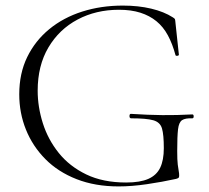

<svg xmlns="http://www.w3.org/2000/svg" viewBox="-20 -656 749 688"><path d="M405 12Q321 12 254.5 -14Q188 -40 142.5 -86Q97 -132 73 -191.5Q49 -251 49 -318Q49 -393 77.5 -451.5Q106 -510 156.5 -551.5Q207 -593 274.5 -614.5Q342 -636 420 -636Q476 -636 522 -625Q568 -614 599 -594Q606 -590 607 -587Q608 -584 609 -572L621 -460Q621 -457 616 -456Q611 -455 609 -458Q598 -499 581.5 -529.5Q565 -560 540.5 -580Q516 -600 483 -610.5Q450 -621 406 -621Q324 -621 258 -586Q192 -551 153.5 -486Q115 -421 115 -331Q115 -273 133.5 -214.5Q152 -156 190.5 -108Q229 -60 289 -31Q349 -2 432 -2Q482 -2 511.5 -15Q541 -28 554 -55Q567 -82 567 -125Q567 -173 560.5 -195.5Q554 -218 529.5 -225Q505 -232 450 -232Q444 -232 444 -240Q444 -248 449 -248Q511 -244 562 -243.5Q613 -243 669 -246Q674 -246 674 -239Q674 -232 669 -232Q644 -233 632.5 -225.5Q621 -218 618 -193Q615 -168 615 -115Q615 -82 617 -66Q619 -50 620.5 -42.5Q622 -35 622 -27Q622 -21 620 -19Q618 -17 611 -15Q561 -4 506.5 4Q452 12 405 12Z"/></svg>

Font: Cormorant Infant Light Light
Style: Regular
Weight: 300
Version: Version 4.001